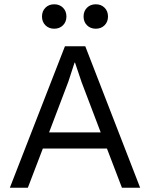

<svg xmlns="http://www.w3.org/2000/svg" viewBox="-20 -876 700 896"><path d="M274 -758Q258 -742 233 -742Q208 -742 192 -758Q176 -774 176 -799Q176 -824 192 -840Q208 -856 233 -856Q258 -856 274 -840Q290 -824 290 -799Q290 -774 274 -758ZM468 -758Q452 -742 427 -742Q402 -742 386 -758Q370 -774 370 -799Q370 -824 386 -840Q402 -856 427 -856Q452 -856 468 -840Q484 -824 484 -799Q484 -774 468 -758ZM549 0 479 -183H180L110 0H26L283 -660H378L634 0ZM209 -258H450L361 -492L330 -584H328L299 -495Z"/></svg>

Font: Elaine Sans
Style: Regular
Weight: 400
Designer: Wei Huang
Foundry: Wei Huang
Version: Version 2.001;December 24, 2019;FontCreator 12.0.0.2547 64-b